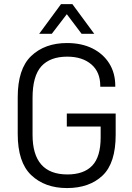

<svg xmlns="http://www.w3.org/2000/svg" viewBox="-20 -909 645 936"><path d="M131.8 -55.7Q66.4 -118.2 66.4 -255.9V-434.6Q66.4 -573.2 131.8 -635.7Q198.2 -699.2 306.6 -699.2Q377.9 -699.2 430.7 -672.9Q483.4 -646.5 512.7 -599.6Q542 -552.7 542 -490.2V-486.3H468.8V-490.2Q468.8 -557.6 425.8 -594.7Q381.8 -632.8 307.6 -632.8Q224.6 -632.8 181.6 -585.9Q138.7 -538.1 138.7 -431.6V-252Q138.7 -58.6 308.6 -58.6Q388.7 -58.6 429.7 -101.6Q470.7 -144.5 470.7 -239.3V-292H305.7V-355.5H543.9V-252Q543.9 -114.3 480.5 -53.7Q416 7.8 306.6 7.8Q198.2 7.8 131.8 -55.7ZM277.3 -888.7H333L439.5 -744.1H377.9L305.7 -839.8L232.4 -744.1H170.9Z"/></svg>

Font: DINish
Style: Regular
Weight: 400
Designer: Bert Driehuis
Foundry: Playbeing
Version: Version 3.008; git-95204e4c-release